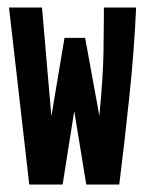

<svg xmlns="http://www.w3.org/2000/svg" viewBox="-20 -491 390 512"><path d="M58 1 4 -471H92L117 -181L152 -390H207L245 -182Q255 -288 256 -352.5Q257 -417 257 -448V-471H343Q338 -358 325 -234Q312 -110 298 1H210L178 -195L147 1Z"/></svg>

Font: Inconsolata ExtraCondensed Black
Style: Regular
Weight: 900
Width: 2
Monospace: yes
Designer: Raph Levien, Cyreal, Brenton Simpson
Foundry: Raph Levien, Cyreal, Google
Version: Version 3.001; ttfautohint (v1.8.2.53-6de2)